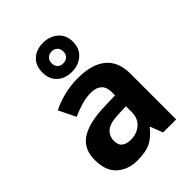

<svg xmlns="http://www.w3.org/2000/svg" viewBox="-239 -955 1083 1083"><g transform="rotate(-45 302.0 -413.5)"><path d="M301.8 -557.1Q411.6 -557.1 470.2 -509.3Q528.8 -461.4 528.8 -363.8V0H424.8L396 -74.2H392.1Q356.9 -29.8 318.1 -10Q279.3 9.8 210.9 9.8Q138.2 9.8 90.1 -32.5Q42 -74.7 42 -163.1Q42 -250 103 -291.3Q164.1 -332.5 286.1 -336.9L380.9 -339.8V-363.8Q380.9 -406.7 358.4 -426.8Q335.9 -446.8 295.9 -446.8Q256.3 -446.8 218.3 -435.5Q180.2 -424.3 142.1 -407.2L92.8 -507.8Q136.2 -530.8 190.2 -543.9Q244.1 -557.1 301.8 -557.1ZM380.9 -252.9 323.2 -251Q251 -249 222.9 -225.1Q194.8 -201.2 194.8 -162.1Q194.8 -127.9 214.8 -113.5Q234.9 -99.1 267.1 -99.1Q314.9 -99.1 347.9 -127.4Q380.9 -155.8 380.9 -208ZM303.2 -605Q249 -605 215.6 -636Q182.1 -667 182.1 -721.2Q182.1 -774.9 215.6 -805.9Q249 -836.9 303.2 -836.9Q355 -836.9 391.1 -806.2Q427.2 -775.4 427.2 -722.2Q427.2 -667.5 391.4 -636.2Q355.5 -605 303.2 -605ZM303.2 -673.8Q323.2 -673.8 336.7 -686.5Q350.1 -699.2 350.1 -721.2Q350.1 -742.7 336.7 -755.4Q323.2 -768.1 303.2 -768.1Q282.7 -768.1 269.3 -755.4Q255.9 -742.7 255.9 -721.2Q255.9 -699.2 267.8 -686.5Q279.8 -673.8 303.2 -673.8Z"/></g></svg>

Font: Open Sans
Style: Bold
Weight: 700
Designer: Monotype Design Team
Foundry: Monotype Imaging Inc.
Version: Version 3.000; ttfautohint (v1.8.4)